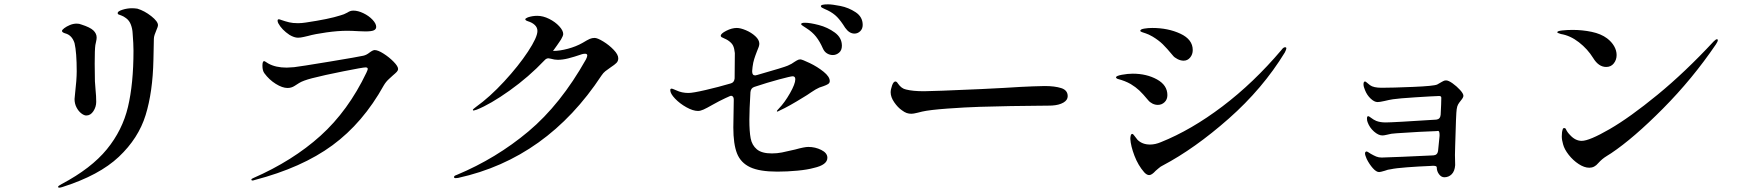

<svg xmlns="http://www.w3.org/2000/svg" viewBox="-20 -813 8040 886"><path d="M248 49Q248 45 265 36Q401 -36 473 -124Q545 -212 570.5 -319.5Q596 -427 596 -579Q596 -610 592 -660Q591 -680 584 -699Q577 -718 562 -729Q550 -738 540 -741.5Q530 -745 526.5 -746.5Q523 -748 523 -753Q523 -761 545 -768Q567 -775 589 -775Q600 -775 614 -773Q647 -763 678 -738.5Q709 -714 709 -697Q709 -690 701 -672Q697 -663 693.5 -652.5Q690 -642 690 -633L689 -584Q688 -568 688 -537Q685 -389 652 -282Q619 -175 528.5 -89.5Q438 -4 268 50Q259 53 253 53Q248 53 248 49ZM324 -356 326 -377Q334 -446 334 -484Q334 -571 324 -614Q312 -651 281 -659Q274 -661 270 -664Q266 -667 266 -670Q266 -675 276.5 -683Q287 -691 302.5 -697.5Q318 -704 334 -704Q346 -704 355 -700Q396 -687 411 -672.5Q426 -658 426 -640Q426 -632 423.5 -621.5Q421 -611 420 -605Q417 -585 417 -519Q417 -464 418 -438L421 -398Q424 -370 424 -343Q424 -320 411 -300Q398 -280 378 -280Q368 -280 355 -290Q342 -300 333 -317.5Q324 -335 324 -356Z M1316 -652Q1280 -676 1264 -706Q1261 -712 1261 -718Q1261 -724 1267 -724Q1270 -724 1279 -720.5Q1288 -717 1296 -715Q1298 -714 1314.5 -710Q1331 -706 1355 -706Q1372 -706 1391 -709Q1499 -725 1551 -742Q1567 -746 1583 -755Q1589 -759 1595.5 -761.5Q1602 -764 1611 -764Q1632 -764 1657 -752Q1682 -740 1699 -722Q1716 -704 1716 -689Q1716 -678 1705 -673Q1694 -668 1666 -668L1636 -669Q1602 -671 1582 -671Q1540 -671 1486.5 -663.5Q1433 -656 1401 -647Q1396 -646 1381.5 -642.5Q1367 -639 1355 -639Q1338 -639 1316 -652ZM1140 16Q1140 12 1148 9Q1331 -71 1459 -186.5Q1587 -302 1671 -478Q1673 -483 1675 -487.5Q1677 -492 1677 -495Q1677 -502 1667 -502Q1655 -502 1564.5 -484Q1474 -466 1420 -452Q1378 -441 1360.5 -430Q1343 -419 1340 -417Q1325 -407 1307 -407Q1283 -407 1252.5 -426Q1222 -445 1200 -475Q1191 -487 1191 -510Q1191 -531 1199 -531Q1201 -531 1207 -527Q1213 -523 1218 -520Q1252 -501 1303 -501Q1313 -501 1337 -503Q1364 -506 1500 -528.5Q1636 -551 1657 -556Q1671 -559 1686 -571Q1701 -582 1709 -582Q1724 -582 1750 -565.5Q1776 -549 1796.5 -528Q1817 -507 1817 -495Q1817 -488 1811 -481.5Q1805 -475 1793 -465Q1790 -462 1775.5 -449Q1761 -436 1751 -419Q1655 -246 1514 -142.5Q1373 -39 1154 18Q1149 20 1145 20Q1143 20 1141.5 19Q1140 18 1140 16Z M2833 -544Q2833 -531 2824.5 -522.5Q2816 -514 2799 -503Q2783 -492 2773.5 -484.5Q2764 -477 2756 -465Q2504 -82 2094 8L2083 9Q2075 9 2075 4Q2075 -2 2088 -6Q2270 -82 2418.5 -206.5Q2567 -331 2684 -539Q2690 -551 2690 -557Q2690 -565 2680 -565Q2673 -565 2666 -563Q2628 -550 2602 -543.5Q2576 -537 2554 -537Q2539 -537 2522 -542Q2514 -544 2511 -544Q2501 -544 2493 -535Q2420 -458 2331.5 -395Q2243 -332 2180 -307Q2168 -303 2166 -303Q2162 -303 2162 -306Q2162 -309 2177 -320Q2240 -365 2306.5 -437Q2373 -509 2416.5 -575Q2460 -641 2460 -670Q2460 -686 2448 -697.5Q2436 -709 2416 -715Q2404 -719 2404 -724Q2404 -728 2416 -733Q2437 -740 2459 -740Q2486 -740 2514 -726Q2542 -712 2560.5 -692Q2579 -672 2579 -656Q2579 -648 2569 -631Q2566 -626 2561 -619Q2556 -612 2550 -603Q2540 -590 2532 -578H2533Q2563 -578 2600.5 -588Q2638 -598 2668 -615Q2691 -629 2701.5 -633.5Q2712 -638 2724 -638Q2737 -638 2764 -621.5Q2791 -605 2812 -583Q2833 -561 2833 -544Z M3961 -698Q3961 -680 3949.5 -669Q3938 -658 3923 -658Q3899 -658 3880 -685Q3860 -717 3843 -734.5Q3826 -752 3800 -765Q3792 -769 3784.5 -772Q3777 -775 3772.5 -778Q3768 -781 3768 -785Q3768 -793 3801 -793Q3820 -793 3858 -785.5Q3896 -778 3928.5 -756.5Q3961 -735 3961 -698ZM3865 -602Q3865 -581 3852 -570Q3839 -559 3823 -559Q3809 -559 3796.5 -566.5Q3784 -574 3777 -590Q3763 -622 3745.5 -644Q3728 -666 3701 -683Q3696 -687 3686.5 -692.5Q3677 -698 3677 -702Q3677 -708 3695 -708Q3718 -708 3758.5 -697.5Q3799 -687 3832 -663Q3865 -639 3865 -602ZM3809 -439Q3809 -430 3801 -425Q3793 -420 3780 -415.5Q3767 -411 3761 -409Q3745 -402 3723 -387Q3703 -373 3689 -365Q3618 -321 3582 -305Q3569 -298 3567 -298Q3565 -298 3565 -300Q3565 -303 3575 -313Q3601 -340 3625.5 -383Q3650 -426 3650 -447Q3650 -461 3638 -461Q3629 -461 3575 -446.5Q3521 -432 3461 -412Q3445 -407 3443 -388Q3438 -305 3438 -261Q3438 -206 3444 -174.5Q3450 -143 3472.5 -124Q3495 -105 3542 -105Q3566 -105 3588.5 -109.5Q3611 -114 3649 -123Q3692 -135 3710 -135Q3742 -135 3770 -121Q3798 -107 3798 -85Q3798 -52 3735 -38Q3707 -30 3660 -25.5Q3613 -21 3567 -21Q3485 -21 3441.5 -41.5Q3398 -62 3381 -105Q3364 -148 3364 -225Q3364 -262 3366 -350V-353Q3366 -364 3360.5 -368.5Q3355 -373 3347 -369L3327 -360Q3299 -347 3269 -330Q3241 -314 3226.5 -307.5Q3212 -301 3201 -301Q3178 -301 3147.5 -318Q3117 -335 3095 -358Q3073 -381 3073 -397Q3073 -404 3079 -404Q3082 -404 3089 -401Q3096 -398 3101 -396Q3126 -384 3157 -384Q3177 -384 3235.5 -397.5Q3294 -411 3352 -428Q3368 -432 3370 -451Q3371 -496 3371 -568Q3369 -589 3363 -602Q3357 -615 3339 -627Q3331 -632 3322.5 -635.5Q3314 -639 3310 -641.5Q3306 -644 3306 -648Q3306 -658 3331.5 -671Q3357 -684 3380 -684Q3397 -684 3422 -673.5Q3447 -663 3465.5 -646Q3484 -629 3484 -611Q3484 -600 3473 -576Q3471 -571 3465.5 -556Q3460 -541 3456 -524Q3452 -503 3451 -486V-482Q3451 -474 3454.5 -469.5Q3458 -465 3465 -465Q3468 -465 3474 -467Q3600 -503 3615 -510Q3634 -518 3647 -528Q3649 -529 3657 -534Q3665 -539 3673 -539Q3681 -539 3716.5 -522Q3752 -505 3780.5 -482Q3809 -459 3809 -439Z M4142 -304Q4123 -317 4106.5 -341Q4090 -365 4090 -387Q4090 -400 4096.5 -418.5Q4103 -437 4112 -437Q4118 -437 4124 -427Q4140 -404 4161 -400Q4192 -392 4244 -392Q4283 -392 4508 -402Q4632 -408 4690 -412Q4713 -413 4746 -414.5Q4779 -416 4801 -416Q4847 -416 4877 -406.5Q4907 -397 4907 -369Q4907 -351 4887 -339.5Q4867 -328 4835 -326Q4831 -326 4816 -325.5Q4801 -325 4769 -325Q4722 -325 4643.5 -323.5Q4565 -322 4500 -320Q4435 -318 4352.5 -312Q4270 -306 4235 -298L4215 -293Q4195 -288 4186 -288Q4174 -288 4164 -291.5Q4154 -295 4142 -304Z M5393 -556Q5364 -591 5345.5 -609Q5327 -627 5299 -644Q5280 -655 5267 -659Q5254 -663 5252 -664Q5242 -667 5242 -671Q5242 -678 5260 -681Q5278 -684 5297 -684Q5370 -684 5427 -657.5Q5484 -631 5484 -582Q5484 -562 5472 -547.5Q5460 -533 5442 -533Q5428 -533 5413.5 -540.5Q5399 -548 5393 -556ZM5260 -18Q5232 -50 5215 -94.5Q5198 -139 5196 -172Q5196 -181 5198 -188Q5200 -195 5205 -195Q5209 -195 5215.5 -185.5Q5222 -176 5229 -168Q5251 -146 5287 -146Q5311 -146 5337 -157Q5477 -213 5621 -322Q5765 -431 5893 -582Q5902 -595 5910 -595Q5916 -595 5916 -590Q5916 -585 5909 -571Q5807 -404 5650 -265.5Q5493 -127 5345 -49Q5336 -45 5326.5 -36.5Q5317 -28 5313 -25Q5295 -5 5283 -5Q5272 -5 5260 -18ZM5278 -351Q5254 -380 5237.5 -395.5Q5221 -411 5198 -425Q5172 -440 5137 -449Q5130 -452 5130 -456Q5130 -463 5157 -468Q5184 -473 5207 -473Q5271 -473 5319 -446.5Q5367 -420 5367 -374Q5367 -354 5354 -341.5Q5341 -329 5323 -329Q5310 -329 5298 -335Q5286 -341 5278 -351Z M6733 -371Q6733 -363 6722 -350Q6713 -339 6708.5 -331Q6704 -323 6702 -309Q6699 -292 6695 -139Q6694 -126 6694 -98L6695 -51Q6693 -23 6679 -9Q6665 5 6645 5Q6631 5 6620.5 -9Q6610 -23 6610 -41Q6610 -48 6593 -48L6576 -47Q6526 -45 6473 -41Q6420 -37 6398 -32Q6385 -31 6370 -25Q6350 -19 6344 -19Q6331 -19 6315 -37Q6299 -55 6287 -79Q6279 -97 6279 -105Q6279 -109 6281 -111.5Q6283 -114 6286 -114Q6290 -114 6306 -103Q6320 -95 6331 -90.5Q6342 -86 6356 -86Q6382 -87 6451.5 -89.5Q6521 -92 6594 -96Q6613 -97 6616 -116L6623 -186V-191Q6623 -209 6616 -209Q6613 -208 6608 -208Q6542 -206 6424 -198Q6400 -197 6379 -191Q6367 -188 6359 -188Q6341 -188 6320.5 -206Q6300 -224 6291 -249Q6288 -256 6288 -266Q6288 -277 6294 -277Q6297 -277 6308 -268.5Q6319 -260 6331 -255Q6349 -248 6374 -248Q6408 -248 6608 -261Q6626 -263 6628 -283Q6631 -339 6631 -362Q6631 -370 6621 -370Q6590 -369 6512 -364Q6434 -359 6408 -355Q6389 -352 6369 -347Q6347 -342 6337 -342Q6322 -342 6305 -358Q6288 -374 6279 -397Q6272 -413 6272 -424Q6272 -437 6279 -437Q6282 -437 6288.5 -431Q6295 -425 6302 -420Q6318 -408 6356 -408Q6405 -408 6501 -412Q6597 -416 6612 -423Q6618 -426 6633 -435Q6635 -436 6640.5 -439Q6646 -442 6653 -442Q6664 -442 6683 -428.5Q6702 -415 6717.5 -398Q6733 -381 6733 -371Z M7332 -545Q7306 -587 7266 -618Q7226 -649 7183 -656Q7166 -661 7166 -664Q7166 -670 7189 -672.5Q7212 -675 7237 -675Q7282 -675 7325 -666Q7368 -657 7396 -636Q7417 -620 7428.5 -600Q7440 -580 7440 -559Q7440 -537 7427 -520.5Q7414 -504 7392 -504Q7357 -504 7332 -545ZM7187 -184Q7187 -204 7191 -215Q7192 -222 7198 -222Q7204 -222 7206 -217Q7212 -203 7226 -189Q7250 -163 7279 -163Q7314 -163 7407.5 -217Q7501 -271 7628.5 -375.5Q7756 -480 7888 -622Q7898 -632 7903 -632Q7907 -632 7907 -628Q7907 -621 7898 -608Q7790 -449 7654 -312Q7518 -175 7415 -106Q7409 -102 7396 -94Q7383 -86 7374 -78.5Q7365 -71 7355 -60Q7338 -39 7314 -39Q7291 -39 7265 -56Q7239 -73 7219 -98.5Q7199 -124 7193 -147Q7187 -167 7187 -184Z"/></svg>

Font: Shippori Mincho B1 SemiBold
Style: Regular
Weight: 600
Designer: FONTDASU
Foundry: FONTDASU / Google Inc. / but / Adobe
Version: Version 3.110; ttfautohint (v1.8.3)